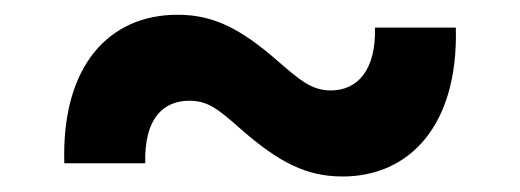

<svg xmlns="http://www.w3.org/2000/svg" viewBox="-20 -418 691 255"><path d="M65.4 -201.2H172.9C171.4 -260.7 196.8 -284.2 231.4 -284.2C255.9 -284.2 269.5 -273.4 299.8 -246.6C350.6 -202.1 387.2 -183.6 435.1 -183.6C523.4 -183.6 588.9 -251 585.4 -381.3H478C479.5 -324.7 454.6 -297.9 419.4 -297.9C394.5 -297.9 378.9 -311 350.1 -335.9C297.9 -381.8 261.7 -398.4 215.8 -398.4C125.5 -398.4 61.5 -331.5 65.4 -201.2Z"/></svg>

Font: Raveo Display Display SemiBold
Style: Regular
Weight: 600
Designer: Jakub Foglar, Rasmus Andersson (Inter)
Foundry: Jakubfoglar.com
Version: Version 1.100;Glyphs 3.2.3 (3260)